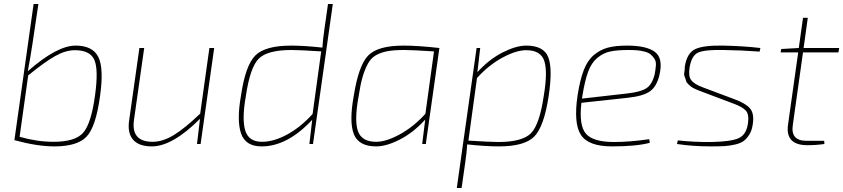

<svg xmlns="http://www.w3.org/2000/svg" viewBox="-20 -720 4216 960"><path d="M172 -700 142 -499Q131 -426 119 -364Q265 -492 358 -492Q443 -492 471.5 -435.5Q500 -379 480 -238Q459 -85 412.5 -36.5Q366 12 252 12Q166 12 53 -19H52L148 -700ZM121 -343 78 -36Q165 -11 248 -11Q357 -11 396.5 -57Q436 -103 455 -242Q473 -371 452 -420Q431 -469 354 -469Q308 -469 255.5 -439.5Q203 -410 121 -343Z M1051 -480 983 0H965L980 -126Q842 12 739 12Q674 12 645 -22Q616 -56 626 -120L677 -480H701L650 -121Q634 -11 743 -11Q794 -11 849.5 -45Q905 -79 981 -152L1027 -480Z M1613 -480 1545 0H1527L1541 -121Q1417 12 1288 12Q1207 12 1185 -53.5Q1163 -119 1185 -242Q1207 -393 1256.5 -442.5Q1306 -492 1436 -492Q1500 -492 1592 -482Q1594 -519 1602 -574L1620 -700H1644ZM1543 -150 1586 -463Q1477 -470 1438 -470Q1316 -470 1273 -426Q1230 -382 1209 -238Q1189 -125 1206 -68Q1223 -11 1290 -11Q1348 -11 1415 -47Q1482 -83 1543 -150Z M2091 0 2106 -122Q2047 -57 1979.5 -22.5Q1912 12 1861 12Q1773 12 1749 -50Q1725 -112 1749 -242Q1773 -393 1821 -442.5Q1869 -492 1998 -492Q2069 -492 2177 -480L2109 0ZM2107 -151 2150 -463Q2041 -470 2001 -470Q1950 -470 1917.5 -464Q1885 -458 1860 -444Q1835 -430 1819.5 -401.5Q1804 -373 1793 -335.5Q1782 -298 1773 -238Q1751 -119 1769.5 -65Q1788 -11 1861 -11Q1911 -11 1979.5 -48.5Q2048 -86 2107 -151Z M2381 -480 2367 -359Q2426 -424 2493.5 -458Q2561 -492 2611 -492Q2699 -492 2721.5 -433.5Q2744 -375 2723 -238Q2700 -87 2651.5 -37.5Q2603 12 2474 12Q2408 12 2316 2Q2314 39 2306 94L2288 220H2264L2295 0L2363 -480ZM2365 -330 2322 -17Q2431 -10 2471 -10Q2592 -10 2635 -54Q2678 -98 2699 -242Q2719 -361 2701.5 -415Q2684 -469 2611 -469Q2561 -469 2492.5 -432Q2424 -395 2365 -330Z M3226 -24 3229 -6Q3162 12 3040 12Q2922 12 2884.5 -45.5Q2847 -103 2868 -244Q2880 -321 2899 -370Q2918 -419 2950 -445.5Q2982 -472 3020 -482Q3058 -492 3116 -492Q3212 -492 3254.5 -460.5Q3297 -429 3277 -344Q3263 -286 3228.5 -262.5Q3194 -239 3118 -231L2887 -206Q2874 -92 2910 -51Q2946 -10 3050 -10Q3128 -10 3226 -24ZM2890 -227 3119 -253Q3186 -261 3213 -279.5Q3240 -298 3253 -346Q3258 -373 3259.5 -393Q3261 -413 3252 -426.5Q3243 -440 3232.5 -448.5Q3222 -457 3203 -462Q3184 -467 3166 -468.5Q3148 -470 3123 -470Q3065 -470 3030.5 -462.5Q2996 -455 2966.5 -430.5Q2937 -406 2920.5 -361Q2904 -316 2892 -241Z M3650 -201 3491 -261Q3478 -266 3470 -269Q3462 -272 3451 -277.5Q3440 -283 3434.5 -287.5Q3429 -292 3420.5 -300Q3412 -308 3410.5 -315.5Q3409 -323 3404 -334.5Q3399 -346 3401.5 -358Q3404 -370 3404 -387Q3415 -456 3457.5 -475Q3500 -494 3596 -492Q3696 -490 3782 -480L3778 -462Q3683 -469 3597 -470Q3505 -472 3471.5 -457.5Q3438 -443 3428 -383Q3421 -340 3435.5 -320Q3450 -300 3492 -284L3652 -224Q3707 -204 3729.5 -178.5Q3752 -153 3744 -100Q3740 -69 3727.5 -48.5Q3715 -28 3699.5 -16Q3684 -4 3656 2.5Q3628 9 3602.5 10.5Q3577 12 3535 12Q3444 12 3365 0L3369 -18Q3452 -9 3539 -10Q3636 -12 3674 -29.5Q3712 -47 3720 -104Q3726 -148 3709.5 -166.5Q3693 -185 3650 -201Z M3995 -458 3944 -95Q3932 -16 4012 -16H4101L4102 0Q4061 6 4017 6Q3906 6 3920 -96L3971 -458H3883L3886 -475L3974 -480L3995 -631H4019L3998 -480H4176L4172 -458Z"/></svg>

Font: Exo 2.0 Thin
Style: Italic
Weight: 250
Italic angle: -8°
Designer: Natanael Gama
Version: Version 1.001;PS 001.001;hotconv 1.0.70;makeotf.lib2.5.58329